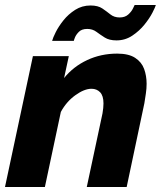

<svg xmlns="http://www.w3.org/2000/svg" viewBox="-30 -750 645 770"><path d="M102 -525H246L227 -437Q264 -483 319.5 -509Q375 -535 440 -535Q486 -535 512 -518Q538 -501 548 -473.5Q558 -446 558 -414Q558 -395 555 -375Q552 -355 549 -336L478 0H318L381 -295Q385 -318 385 -335Q385 -366 371.5 -380Q358 -394 337 -394Q308 -394 272 -368Q236 -342 214 -301L150 0H-10ZM437 -588Q408 -588 390 -599.5Q372 -611 356.5 -622.5Q341 -634 320 -634Q298 -634 286.5 -622.5Q275 -611 270.5 -599.5Q266 -588 266 -586H179Q182 -598 193.5 -621Q205 -644 224.5 -668.5Q244 -693 271.5 -710.5Q299 -728 333 -728Q363 -728 380.5 -716Q398 -704 413 -692Q428 -680 450 -680Q471 -680 484 -691.5Q497 -703 503 -715.5Q509 -728 510 -730H595Q593 -722 581.5 -699.5Q570 -677 549.5 -651.5Q529 -626 500.5 -607Q472 -588 437 -588Z"/></svg>

Font: Raleway ExtraBold
Style: Italic
Weight: 800
Italic angle: -12°
Designer: Matt McInerney, Pablo Impallari, Rodrigo Fuenzalida
Foundry: Matt McInerney, Pablo Impallari, Rodrigo Fuenzalida
Version: Version 4.026